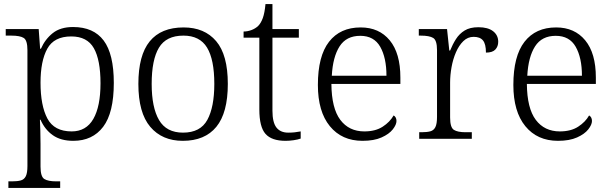

<svg xmlns="http://www.w3.org/2000/svg" viewBox="-20 -678 2983 938"><path d="M21 240V208H39Q65 208 81.5 203.5Q98 199 106 183Q114 167 114 133V-433Q114 -481 96 -492.5Q78 -504 35 -504H8V-536H169L176 -440H180Q200 -486 237.5 -516Q275 -546 337 -546Q437 -546 486.5 -480Q536 -414 536 -273Q536 -127 484 -58.5Q432 10 338 10Q277 10 238 -17.5Q199 -45 178 -93H175Q176 -72 177 -41Q178 -10 178 25V136Q178 185 196.5 196.5Q215 208 254 208H274V240ZM330 -36Q401 -36 436 -97Q471 -158 471 -271Q471 -385 438.5 -442.5Q406 -500 328 -500Q244 -500 211 -440Q178 -380 178 -274Q178 -162 211.5 -99Q245 -36 330 -36Z M873 10Q772 10 714 -58.5Q656 -127 656 -268Q656 -408 711.5 -476Q767 -544 877 -544Q979 -544 1036 -477Q1093 -410 1093 -268Q1093 -127 1037 -58.5Q981 10 873 10ZM874 -30Q959 -30 993 -92.5Q1027 -155 1027 -268Q1027 -387 991.5 -445.5Q956 -504 876 -504Q792 -504 756.5 -445Q721 -386 721 -268Q721 -153 757 -91.5Q793 -30 874 -30Z M1375 10Q1307 10 1277 -24Q1247 -58 1247 -143V-494H1170V-524Q1189 -524 1208 -531Q1227 -538 1241 -551Q1255 -565 1264 -590Q1273 -615 1277 -658H1311V-536H1440V-494H1311V-137Q1311 -80 1330.5 -55Q1350 -30 1388 -30Q1405 -30 1419 -31.5Q1433 -33 1449 -36V-1Q1435 4 1414.5 7Q1394 10 1375 10Z M1751 10Q1650 10 1591.5 -61.5Q1533 -133 1533 -263Q1533 -404 1587.5 -474Q1642 -544 1742 -544Q1832 -544 1884 -481Q1936 -418 1936 -299V-268H1599Q1600 -149 1642.5 -92.5Q1685 -36 1760 -36Q1814 -36 1849.5 -59Q1885 -82 1903 -114Q1909 -111 1913 -104Q1917 -97 1917 -87Q1917 -69 1899 -46Q1881 -23 1844 -6.5Q1807 10 1751 10ZM1868 -308Q1868 -396 1837.5 -449.5Q1807 -503 1740 -503Q1672 -503 1639 -451.5Q1606 -400 1601 -308Z M2028 0V-32H2040Q2066 -32 2082.5 -36.5Q2099 -41 2107 -57Q2115 -73 2115 -107V-433Q2115 -481 2096.5 -492.5Q2078 -504 2035 -504H2026V-536H2164L2175 -431H2179Q2191 -461 2207.5 -487Q2224 -513 2250 -529Q2276 -545 2317 -545Q2364 -545 2389 -525.5Q2414 -506 2414 -474Q2414 -451 2400 -436Q2386 -421 2354 -421Q2354 -463 2339.5 -480.5Q2325 -498 2294 -498Q2265 -498 2243.5 -477Q2222 -456 2207.5 -422.5Q2193 -389 2186 -350Q2179 -311 2179 -274V-104Q2179 -55 2197.5 -43.5Q2216 -32 2254 -32H2285V0Z M2706 10Q2605 10 2546.5 -61.5Q2488 -133 2488 -263Q2488 -404 2542.5 -474Q2597 -544 2697 -544Q2787 -544 2839 -481Q2891 -418 2891 -299V-268H2554Q2555 -149 2597.5 -92.5Q2640 -36 2715 -36Q2769 -36 2804.5 -59Q2840 -82 2858 -114Q2864 -111 2868 -104Q2872 -97 2872 -87Q2872 -69 2854 -46Q2836 -23 2799 -6.5Q2762 10 2706 10ZM2823 -308Q2823 -396 2792.5 -449.5Q2762 -503 2695 -503Q2627 -503 2594 -451.5Q2561 -400 2556 -308Z"/></svg>

Font: Noto Serif Tamil Light
Style: Regular
Weight: 300
Designer: Indian Type Foundry, Tom Grace, and the Monotype Design Team
Foundry: Monotype Imaging Inc.
Version: Version 2.004; ttfautohint (v1.8.4.7-5d5b)